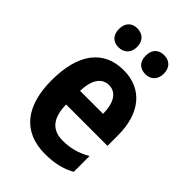

<svg xmlns="http://www.w3.org/2000/svg" viewBox="-224 -842 945 945"><g transform="rotate(45 248.5 -369.5)"><path d="M95 -683C95 -639 121 -617 157 -617C194 -617 221 -641 221 -683C221 -726 194 -749 157 -749C121 -749 95 -727 95 -683ZM281 -683C281 -640 306 -617 344 -617C381 -617 407 -641 407 -683C407 -726 381 -749 344 -749C306 -749 281 -727 281 -683ZM255 -556C117 -556 39 -456 39 -270C39 -92 118 10 273 10C338 10 388 -2 435 -28V-138C384 -109 340 -98 287 -98C213 -98 175 -144 174 -236H462V-309C462 -462 386 -556 255 -556ZM257 -453C308 -453 335 -405 335 -332H175C178 -417 210 -453 257 -453Z"/></g></svg>

Font: Noto Sans Ethiopic Condensed
Style: Bold
Weight: 700
Width: 3
Designer: Monotype Design Team
Foundry: Monotype Imaging Inc.
Version: Version 2.102